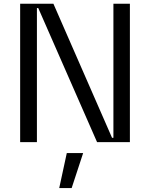

<svg xmlns="http://www.w3.org/2000/svg" viewBox="-20 -747 789 1009"><path d="M662.6 -727.3V0H490.1L181.1 -704.5H174V0H85.9V-727.3H260.7L568.9 -22.7H576V-727.3ZM291.2 241.5 331 57.5H416.9L356.5 241.5Z"/></svg>

Font: Riot Sans
Style: Regular
Weight: 400
Designer: Rasmus Andersson
Foundry: rsms
Version: Version 3.005